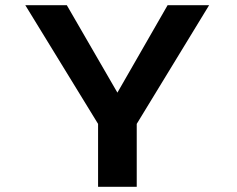

<svg xmlns="http://www.w3.org/2000/svg" viewBox="-20 -720 915 740"><path d="M358 0V-242.5L77.5 -700H237.5L432.5 -363L626 -700H786L507 -242.5V0Z"/></svg>

Font: Trispace SemiExpanded SemiBold
Style: Regular
Weight: 600
Width: 6
Designer: Tyler Finck
Foundry: Etcetera Type Company
Version: Version 1.210; ttfautohint (v1.8.3)